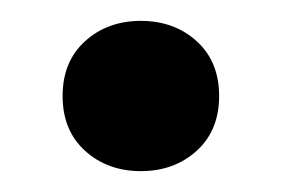

<svg xmlns="http://www.w3.org/2000/svg" viewBox="-20 -362 270 184"><path d="M40 -270Q40 -303 61.5 -322.5Q83 -342 115 -342Q147 -342 168.5 -322.5Q190 -303 190 -270Q190 -237 168.5 -217.5Q147 -198 115 -198Q83 -198 61.5 -217.5Q40 -237 40 -270Z"/></svg>

Font: Minipax
Style: Regular
Weight: 400
Designer: Raphaël Ronot
Foundry: Velvetyne Type Foundry
Version: Version 1.000